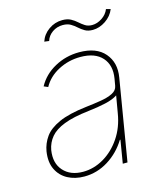

<svg xmlns="http://www.w3.org/2000/svg" viewBox="-110 -801 760 894"><g transform="rotate(-15 270.5 -354.0)"><path d="M186.1 11.4Q141.3 11.4 106.7 -7.1Q72.1 -25.6 54.9 -61.1Q37.6 -96.6 45.5 -147.7Q51.8 -184.7 73.7 -215.4Q95.5 -246.1 143.6 -267.9Q191.8 -289.8 277 -299.7Q315.3 -304 349.8 -309.7Q384.2 -315.3 407 -326.7Q429.7 -338.1 433.2 -359.4L438.9 -392Q449.6 -454.9 415.5 -493.1Q381.4 -531.2 311.1 -531.2Q253.6 -531.2 204.4 -505.3Q155.2 -479.4 130.7 -434.7L110.8 -443.2Q138.5 -494.3 192.8 -524.1Q247.2 -554 311.1 -554Q394.2 -554 433.8 -507.6Q473.4 -461.3 461.6 -392L396.3 0H373.6L392 -110.8H389.2Q355.1 -55.4 301.5 -22Q247.9 11.4 186.1 11.4ZM186.1 -11.4Q237.9 -11.4 285.7 -39.2Q333.5 -67.1 367.4 -117Q401.3 -166.9 411.9 -233L426.1 -315.3Q403.8 -300.4 366.7 -292.1Q329.5 -283.7 282.7 -278.4Q208.1 -269.9 163.4 -252.5Q118.6 -235.1 96.6 -208.8Q74.6 -182.5 68.2 -147.7Q58.6 -85.9 92 -48.7Q125.4 -11.4 186.1 -11.4ZM190.3 -640.6 167.6 -643.5Q178.3 -676.5 208.1 -697.6Q237.9 -718.8 274.1 -718.8Q298.7 -718.8 314.8 -709.9Q331 -701 343.6 -689.6Q356.2 -678.3 370 -669.4Q383.9 -660.5 403.4 -660.5Q427.9 -660.5 451.3 -676Q474.8 -691.4 484.4 -715.9L505.7 -710.2Q492.9 -678.3 462.7 -658Q432.5 -637.8 400.6 -637.8Q377.8 -637.8 362.7 -646.7Q347.7 -655.5 335.2 -666.9Q322.8 -678.3 307.9 -687.1Q293 -696 269.9 -696Q242.2 -696 220 -680.6Q197.8 -665.1 190.3 -640.6Z"/></g></svg>

Font: Inter Thin  BETA
Style: Italic
Weight: 100
Italic angle: -9.39999°
Designer: Rasmus Andersson
Foundry: rsms
Version: Version 3.011;git-f93a4a705